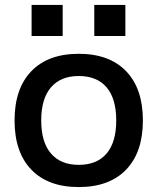

<svg xmlns="http://www.w3.org/2000/svg" viewBox="-20 -748 638 778"><path d="M299 10Q175 10 107 -60.5Q39 -131 39 -260Q39 -389 107 -459.5Q175 -530 299 -530Q423 -530 491 -459.5Q559 -389 559 -260Q559 -131 491 -60.5Q423 10 299 10ZM299 -80Q373 -80 412 -126Q451 -172 451 -260Q451 -348 412 -394Q373 -440 299 -440Q226 -440 186.5 -394Q147 -348 147 -260Q147 -172 186.5 -126Q226 -80 299 -80ZM362 -602V-728H488V-602ZM108 -602V-728H234V-602Z"/></svg>

Font: M PLUS 1 Medium
Style: Regular
Weight: 500
Designer: Coji Morishita
Foundry: UNDERFOREST DESIGN
Version: Version 1.001